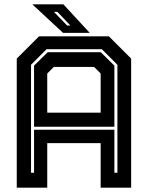

<svg xmlns="http://www.w3.org/2000/svg" viewBox="-20 -868 684 888"><path d="M57.5 0V-597L160.5 -700H483.5L586.5 -597V0H445.5V-206H198.5V0ZM123.5 -69H137.5V-268H509V-69H523V-568.5L451 -640.5H195.5L123.5 -568.5ZM198.5 -347H445.5V-528L415 -558.5H229L198.5 -528ZM137.5 -282V-564.5L200.5 -626.5H446L509 -564.5V-282ZM395 -716H271.5L129.5 -848H273ZM305.5 -750 245.5 -813H229.5L290.5 -750Z"/></svg>

Font: Tourney
Style: Bold
Weight: 700
Designer: Tyler Finck
Foundry: Etcetera Type Co
Version: Version 1.015